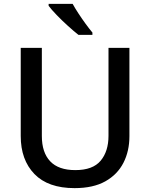

<svg xmlns="http://www.w3.org/2000/svg" viewBox="-20 -961 776 991"><path d="M648 -258Q648 -181 617 -120.5Q586 -60 523.5 -25Q461 10 365 10Q228 10 157.5 -63Q87 -136 87 -259V-714H196V-259Q196 -174 239 -128.5Q282 -83 369 -83Q459 -83 499.5 -131.5Q540 -180 540 -260V-714H648ZM355 -941Q367 -919 385 -891.5Q403 -864 422 -838Q441 -812 457 -793V-781H385Q362 -799 331 -827Q300 -855 272.5 -883.5Q245 -912 231 -931V-941Z"/></svg>

Font: Noto Sans Lao Medium
Style: Regular
Weight: 500
Designer: Monotype Design Team
Foundry: Monotype Imaging Inc.
Version: Version 2.003; ttfautohint (v1.8.4.7-5d5b)